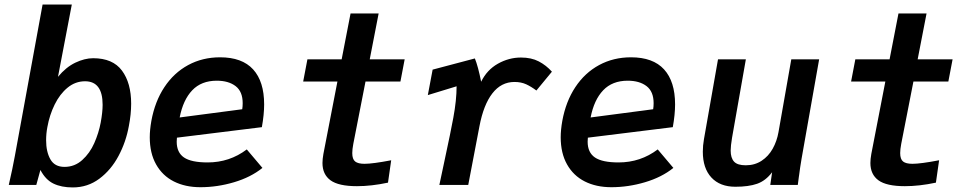

<svg xmlns="http://www.w3.org/2000/svg" viewBox="-20 -810 4240 841"><path d="M157 -65.5 139 0H18.5Q35.5 -74 45 -126.5L166.5 -790H294.5L234 -473.5Q269 -516 310 -535.5Q351 -555 388 -555Q474 -555 514.2 -500.8Q554.5 -446.5 554.5 -356Q554.5 -310 544.5 -258.5Q532 -188.5 499.2 -127Q466.5 -65.5 415.2 -27.2Q364 11 298.5 11Q249 11 214.2 -5.8Q179.5 -22.5 157 -65.5ZM421 -272.5Q429.5 -318.5 429.5 -351Q429.5 -454 352.5 -454Q310 -454 276 -426Q242 -398 219.5 -352.2Q197 -306.5 187.5 -253.5Q182 -225 182 -195.5Q182 -145 200.8 -112Q219.5 -79 262.5 -79Q307 -79 340.2 -109Q373.5 -139 393 -183.2Q412.5 -227.5 421 -272.5Z M636 -209Q636 -241 643 -280.5Q658.5 -365.5 700 -428.2Q741.5 -491 804.2 -525Q867 -559 944 -559Q1040.5 -559 1088.8 -506Q1137 -453 1137 -352.5Q1137 -308.5 1127 -253L755 -207Q754 -195 754 -189.5Q754 -142 786 -120.2Q818 -98.5 889.5 -98.5Q985.5 -98.5 1061 -155.5L1129.5 -74.5Q1078.5 -33.5 1005.2 -11.8Q932 10 858 10Q791.5 10 741.5 -15.2Q691.5 -40.5 663.8 -89.8Q636 -139 636 -209ZM1043 -358Q1043 -409 1012 -432.8Q981 -456.5 929.5 -456.5Q862 -456.5 822 -414.5Q782 -372.5 767 -295.5L1041 -331.5Q1043 -344 1043 -358Z M1392.5 -96Q1392.5 -113 1396.5 -135.5L1458 -453H1308L1326.5 -550H1476.5L1515.5 -751H1638.5L1599.5 -550H1752.5L1734 -453H1581L1527.5 -179.5Q1523 -155.5 1523 -139.5Q1523 -112.5 1535.8 -102.5Q1548.5 -92.5 1576.5 -92.5Q1612.5 -92.5 1693.5 -108L1679.5 -10Q1607 5.5 1543.5 5.5Q1463 5.5 1427.8 -20.2Q1392.5 -46 1392.5 -96Z M1926.5 -103.5Q1955 -236 1965.5 -293.5Q1980 -371.5 1980 -432L1854 -393.5L1875 -505L2060 -554Q2074 -520 2087.5 -452Q2113 -504 2161 -531Q2209 -558 2262 -558Q2307.5 -558 2340 -541Q2372.5 -524 2397.5 -496L2329.5 -413.5Q2307 -430.5 2284.8 -440.8Q2262.5 -451 2233.5 -451Q2175.5 -451 2136.8 -401.2Q2098 -351.5 2080 -256.5L2031 0H1904.5Q1913 -42.5 1926.5 -103.5Z M2436 -209Q2436 -241 2443 -280.5Q2458.5 -365.5 2500 -428.2Q2541.5 -491 2604.2 -525Q2667 -559 2744 -559Q2840.5 -559 2888.8 -506Q2937 -453 2937 -352.5Q2937 -308.5 2927 -253L2555 -207Q2554 -195 2554 -189.5Q2554 -142 2586 -120.2Q2618 -98.5 2689.5 -98.5Q2785.5 -98.5 2861 -155.5L2929.5 -74.5Q2878.5 -33.5 2805.2 -11.8Q2732 10 2658 10Q2591.5 10 2541.5 -15.2Q2491.5 -40.5 2463.8 -89.8Q2436 -139 2436 -209ZM2843 -358Q2843 -409 2812 -432.8Q2781 -456.5 2729.5 -456.5Q2662 -456.5 2622 -414.5Q2582 -372.5 2567 -295.5L2841 -331.5Q2843 -344 2843 -358Z M3058.5 -145.5Q3058.5 -172.5 3063.5 -200.5L3125 -550H3247L3186.5 -206.5Q3180.5 -170.5 3180.5 -150.5Q3180.5 -118.5 3195.2 -102.2Q3210 -86 3246.5 -86Q3286 -86 3316 -105.8Q3346 -125.5 3364.5 -158.5Q3383 -191.5 3390 -231.5L3446 -550H3568L3491 -114.5Q3484 -73.5 3480 -40.5Q3480.5 -46 3474.5 0H3354L3362 -55.5Q3333.5 -18 3296.2 -5Q3259 8 3201 8Q3133.5 8 3096 -32.5Q3058.5 -73 3058.5 -145.5Z M3792.5 -96Q3792.5 -113 3796.5 -135.5L3858 -453H3708L3726.5 -550H3876.5L3915.5 -751H4038.5L3999.5 -550H4152.5L4134 -453H3981L3927.5 -179.5Q3923 -155.5 3923 -139.5Q3923 -112.5 3935.8 -102.5Q3948.5 -92.5 3976.5 -92.5Q4012.5 -92.5 4093.5 -108L4079.5 -10Q4007 5.5 3943.5 5.5Q3863 5.5 3827.8 -20.2Q3792.5 -46 3792.5 -96Z"/></svg>

Font: JuliaMono BoldItalic
Style: Regular
Weight: 700
Italic angle: -9°
Monospace: yes
Designer: cormullion
Foundry: corm
Version: Version 0.049; ttfautohint (v1.8.4)